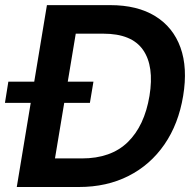

<svg xmlns="http://www.w3.org/2000/svg" viewBox="-51 -748 769 768"><path d="M264.6 0H16.1L136.7 -727.5H389.6Q498.5 -727.5 570.1 -683.3Q641.6 -639.2 670.9 -557.9Q700.2 -476.6 681.6 -364.3Q663.1 -252 606.7 -170.2Q550.3 -88.4 463.1 -44.2Q376 0 264.6 0ZM168.9 -114.3H276.4Q393.1 -114.3 460 -179.4Q526.9 -244.6 546.9 -364.3Q566.4 -483.4 521.2 -548.3Q476.1 -613.3 362.3 -613.3H252ZM-31.2 -336.4 -17.6 -421.4H322.8L308.6 -336.4Z"/></svg>

Font: Inter Display Semi Bold
Style: Italic
Weight: 600
Italic angle: -9.39999°
Designer: Rasmus Andersson
Foundry: rsms
Version: Version 4.000;git-4fc901f